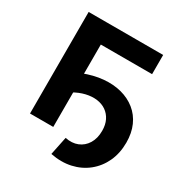

<svg xmlns="http://www.w3.org/2000/svg" viewBox="-193 -847 1093 1146"><g transform="rotate(30 353.0 -273.5)"><path d="M87.3 0V-700H600.9V-567.7H211L247.5 -605.4V0ZM318.4 145.3 344.2 19.6Q391.8 29.6 429.7 14.4Q467.6 -0.8 489.9 -37.1Q512.1 -73.4 512.1 -125.4Q512.1 -167.1 497 -197.7Q481.8 -228.2 455.1 -246.7Q428.3 -265.1 393.1 -269.7Q358 -274.3 317.4 -264.9Q276.8 -255.4 234.6 -230.6L230 -360.5Q301.6 -388.6 367.3 -394.5Q433 -400.4 488.3 -385.7Q543.6 -371.1 585.2 -337.7Q626.9 -304.3 649.6 -253.4Q672.3 -202.6 672.3 -136.6Q672.3 -63.4 645 -4.8Q617.7 53.8 569.1 92.7Q520.5 131.6 456.5 145.8Q392.4 159.9 318.4 145.3Z"/></g></svg>

Font: Montserrat Alternates Thin
Style: Regular
Weight: 100
Designer: Julieta Ulanovsky
Foundry: Julieta Ulanovsky
Version: Version 9.000